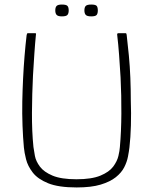

<svg xmlns="http://www.w3.org/2000/svg" viewBox="-20 -819 674 844"><path d="M317 5Q237 5 191.5 -13.5Q146 -32 124 -60.5Q102 -89 94.5 -119Q87 -149 85 -171Q81 -214 79 -266.5Q77 -319 78 -373Q79 -423 81.5 -474Q84 -525 88 -573.5Q92 -622 97 -664Q97 -666 98.5 -669.5Q100 -673 101 -673Q110 -673 117.5 -673Q125 -673 134 -673Q137 -673 138 -672Q139 -671 138 -667Q134 -627 131 -582Q128 -537 125 -487Q121 -406 120.5 -323.5Q120 -241 127 -173Q129 -157 133.5 -133.5Q138 -110 155.5 -86.5Q173 -63 211 -47Q249 -31 316 -31Q383 -31 421.5 -47Q460 -63 477.5 -86.5Q495 -110 500.5 -133.5Q506 -157 507 -173Q513 -240 513.5 -319.5Q514 -399 510 -479Q507 -530 503.5 -577.5Q500 -625 495 -667Q495 -671 496.5 -672Q498 -673 500 -673Q509 -673 516.5 -673Q524 -673 533 -673Q535 -673 536 -669.5Q537 -666 537 -664Q542 -622 546.5 -574.5Q551 -527 553 -477Q555 -427 555 -377Q557 -321 555.5 -268Q554 -215 549 -171Q547 -154 542.5 -130.5Q538 -107 526 -83.5Q514 -60 489 -40Q464 -20 422.5 -7.5Q381 5 317 5ZM282 -773Q282 -760 276.5 -753.5Q271 -747 252 -747Q235 -747 229 -753.5Q223 -760 223 -773Q223 -787 229 -793Q235 -799 252 -799Q271 -799 276.5 -793Q282 -787 282 -773ZM410 -773Q410 -760 405 -753.5Q400 -747 381 -747Q363 -747 357 -753.5Q351 -760 351 -773Q351 -787 357 -793Q363 -799 381 -799Q400 -799 405 -793Q410 -787 410 -773Z"/></svg>

Font: Glory ExtraLight
Style: Regular
Weight: 250
Version: Version 1.011